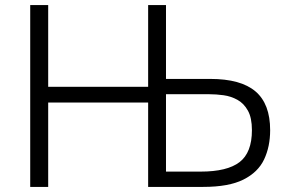

<svg xmlns="http://www.w3.org/2000/svg" viewBox="-20 -733 1124 753"><path d="M98.5 0V-713H169V-392.5H561V-713H631V-423.5H804.5Q924.5 -423.5 982 -374.5Q1039.5 -325.5 1039.5 -222.5Q1039.5 -158 1015.8 -107.8Q992 -57.5 934.8 -28.8Q877.5 0 777 0H561V-331H169V0ZM631 -60H767Q871 -60 919.5 -97.2Q968 -134.5 968 -222.5Q968 -271 952.2 -299.2Q936.5 -327.5 911.2 -341.5Q886 -355.5 856.8 -359.5Q827.5 -363.5 800 -363.5H631Z"/></svg>

Font: Commissioner Light
Style: Regular
Weight: 300
Designer: Kostas Bartsokas
Foundry: Kostas Bartsokas
Version: Version 1.000; ttfautohint (v1.8.3)